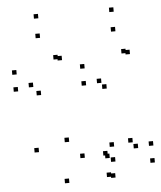

<svg xmlns="http://www.w3.org/2000/svg" viewBox="-54 -799 728 868"><g transform="rotate(-5 310.0 -365.0)"><path d="M441.6 -56.3V-76.3H421.6V-56.3ZM441.6 -124.3V-144.3H421.6V-124.3ZM305.1 -85.1V-105.1H285.1V-85.1ZM240.9 -163V-183H220.9V-163ZM240.9 -533.8V-553.8H220.9V-533.8ZM222.8 -539.8V-559.8H202.8V-539.8ZM31.1 -487.3V-507.3H11.1V-487.3ZM31.1 -410.4V-430.4H11.1V-410.4ZM133.1 -384.9V-404.9H113.1V-384.9ZM101 -424.2V-444.2H81V-424.2ZM101 -128.5V-148.5H81V-128.5ZM225.6 22V2H205.6V22ZM435.7 16V-4H415.7V16ZM618.7 -36.5V-56.5H598.7V-36.5ZM618.7 -113.4V-133.4H598.7V-113.4ZM527.1 -135.9V-155.9H507.1V-135.9ZM549.2 -107.9V-127.9H529.2V-107.9ZM549.2 -534.3V-554.3H529.2V-534.3ZM531.2 -540.3V-560.3H511.2V-540.3ZM339.5 -487.8V-507.8H319.5V-487.8ZM339.5 -410.9V-430.9H319.5V-410.9ZM431.1 -388.3V-408.3H411.1V-388.3ZM409.4 -416V-436H389.4V-416ZM409.4 -87.5V-107.5H389.4V-87.5ZM417.3 -74.4V-94.4H397.3V-74.4ZM417.3 10.6V-9.4H397.3V10.6ZM492.7 -642.8V-662.8H472.7V-642.8ZM492.7 -731.6V-751.6H472.7V-731.6ZM150.7 -731.6V-751.6H130.7V-731.6ZM150.7 -642.8V-662.8H130.7V-642.8Z"/></g></svg>

Font: Monaspace Xenon Dots Var
Style: Regular
Weight: 400
Designer: Riley Cran and the Lettermatic Team
Version: Version 1.100 (Monaspace Xenon Dots)